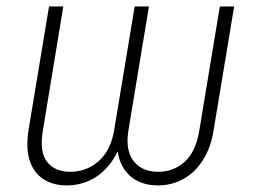

<svg xmlns="http://www.w3.org/2000/svg" viewBox="-20 -561 782 591"><path d="M186 9.8Q143.1 9.8 113.3 -9.8Q83.5 -29.3 71.3 -67.1Q59.1 -105 67.9 -161.1L130.9 -541H174.8L112.3 -161.1Q100.6 -93.8 124.8 -63Q148.9 -32.2 195.3 -32.2Q247.1 -32.2 284.2 -65.4Q321.3 -98.6 331.5 -161.1L394.5 -541H438.5L375.5 -161.1Q365.2 -98.6 391.1 -65.4Q417 -32.2 466.8 -32.2Q514.2 -32.2 548.6 -63Q583 -93.8 593.8 -161.1L656.7 -541H700.7L637.7 -161.1Q628.9 -105.5 604.2 -67.4Q579.6 -29.3 543.9 -9.8Q508.3 9.8 465.3 9.8Q430.7 9.8 402.6 -4.4Q374.5 -18.6 357.7 -47.9Q340.8 -77.1 339.8 -124H354Q337.4 -77.1 311.3 -47.6Q285.2 -18.1 253.2 -4.2Q221.2 9.8 186 9.8Z"/></svg>

Font: Inter 17pt ExtraLight
Style: Italic
Weight: 250
Italic angle: -9.3988°
Version: Version 4.001;git-66647c0bb